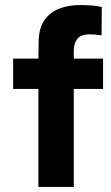

<svg xmlns="http://www.w3.org/2000/svg" viewBox="-20 -740 440 760"><path d="M132 0V-388H32V-508H132L133 -576Q134 -631 157.5 -662.5Q181 -694 217.5 -707Q254 -720 296 -720Q322 -720 346 -718Q370 -716 383 -712L382 -600Q370 -602 358 -603Q346 -604 336 -604Q299 -604 285.5 -585.5Q272 -567 272 -539V-508H388V-388H272V0Z"/></svg>

Font: Inclusive Sans
Style: Bold
Weight: 700
Designer: Olivia King
Foundry: Olivia King
Version: Version 2.004